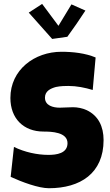

<svg xmlns="http://www.w3.org/2000/svg" viewBox="-20 -974 572 1001"><path d="M35.6 -51.8C94.7 -24.9 180.7 7.3 234.9 7.3C398.4 7.3 520 -70.3 520 -243.7C520 -314.5 492.7 -371.1 431.6 -399.9C410.6 -409.7 383.8 -415 360.8 -415C336.9 -415 314 -412.6 291 -412.6C257.3 -412.6 214.4 -423.3 214.4 -464.8C214.4 -499 243.2 -512.7 271.5 -520.5C296.4 -525.9 323.7 -525.9 336.4 -525.9C379.9 -525.9 422.9 -517.1 463.4 -504.9L478.5 -674.3C425.3 -696.8 360.4 -704.1 300.3 -704.1C160.2 -704.1 34.2 -610.4 34.2 -463.4C34.2 -356.4 102.5 -288.1 207 -288.1C247.6 -288.1 332 -285.6 332 -227.5C332 -173.8 273.9 -166.5 232.9 -166.5C173.3 -166.5 108.9 -180.7 52.7 -208ZM252 -771 331.1 -782.2C363.8 -826.7 395 -872.6 425.3 -918.9L352.5 -951.2L284.7 -839.4L199.7 -953.6L129.9 -908.2Z"/></svg>

Font: Luckiest Guy
Style: Regular
Weight: 400
Designer: Astigmatic (AOETI)
Foundry: Astigmatic (AOETI)
Version: Version 1.001